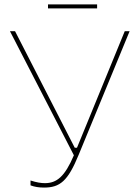

<svg xmlns="http://www.w3.org/2000/svg" viewBox="-20 -841 626 868"><path d="M197 -803H419V-821H197ZM179 7C251 7 287 -22 336 -142L566 -700H544L328 -173H318L48 -700H25L314 -139C273 -43 237 -13 183 -13C166 -13 146 -16 118 -25V-3C137 4 156 7 179 7Z"/></svg>

Font: Fixel Display Thin
Style: Regular
Weight: 100
Designer: AlfaBravo + MacPaw
Foundry: Kyrylo Tkachov, Marchela Mozhyna, Serhii Makarenko, Maria Weinstein, Zakhar Kryvoshyya
Version: Version 1.211